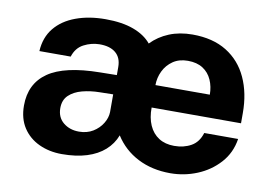

<svg xmlns="http://www.w3.org/2000/svg" viewBox="-63 -625 1040 734"><g transform="rotate(10 457.0 -258.5)"><path d="M216 10Q167 10 127.2 -8.5Q87.5 -27 64.5 -62.2Q41.5 -97.5 41.5 -148Q41.5 -233 105.2 -277.2Q169 -321.5 306 -323L371 -324V-355Q371 -391.5 348.5 -410.2Q326 -429 285 -428.5Q253.5 -428 224.8 -413Q196 -398 185 -363H63.5Q66.5 -416.5 96.2 -453Q126 -489.5 176.8 -508.2Q227.5 -527 292 -527Q356.5 -527 401 -510.5Q445.5 -494 470 -464Q499 -494 539.2 -510.5Q579.5 -527 629.5 -527Q708.5 -527 762.2 -493.8Q816 -460.5 843.2 -401.2Q870.5 -342 870.5 -264.5V-225H523.5Q523 -185.5 536 -156.2Q549 -127 573.8 -111.2Q598.5 -95.5 633.5 -95.5Q671 -95.5 699.2 -111.5Q727.5 -127.5 738.5 -164H870Q861.5 -109 826.2 -70Q791 -31 741 -10.5Q691 10 637 10Q565.5 10 510.2 -18.5Q455 -47 422 -99Q409 -65 381.5 -40.5Q354 -16 312.5 -3Q271 10 216 10ZM265.5 -86Q296.5 -86 319.8 -100.2Q343 -114.5 356.2 -136.2Q369.5 -158 370 -180V-249L318 -248Q281.5 -247.5 250.2 -239.2Q219 -231 199.5 -212.5Q180 -194 180 -162.5Q180 -126.5 204.8 -106.2Q229.5 -86 265.5 -86ZM523 -312H734Q734 -343 722.5 -369Q711 -395 687.8 -410Q664.5 -425 629.5 -425Q595.5 -425 571.8 -408.8Q548 -392.5 535.5 -366.5Q523 -340.5 523 -312Z"/></g></svg>

Font: Public Sans Thin
Style: Bold
Weight: 700
Version: Version 2.001